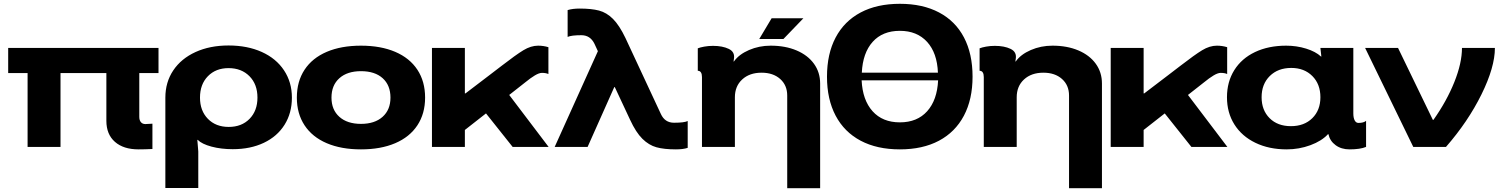

<svg xmlns="http://www.w3.org/2000/svg" viewBox="-20 -772 7888 1009"><path d="M813 -388H712V-158Q712 -140 720.5 -130Q729 -120 744 -120Q755 -120 781 -122V11Q743 13 708 13Q629 13 584 -26.5Q539 -66 539 -137V-388H298V0H125V-388H23V-520H813Z M1514 -259Q1514 -178 1475.5 -116.5Q1437 -55 1366.5 -21.5Q1296 12 1203 12Q1142 12 1091.5 -1.5Q1041 -15 1019 -37H1017L1022 24V216H849V-259Q849 -340 890.5 -402Q932 -464 1007.5 -498.5Q1083 -533 1181 -533Q1280 -533 1355.5 -499Q1431 -465 1472.5 -402.5Q1514 -340 1514 -259ZM1182 -105Q1250 -105 1291.5 -147.5Q1333 -190 1333 -259Q1333 -329 1291 -371.5Q1249 -414 1181 -414Q1114 -414 1072.5 -371.5Q1031 -329 1031 -259Q1031 -190 1072.5 -147.5Q1114 -105 1182 -105Z M2214 -259Q2214 -175 2173.5 -113.5Q2133 -52 2057 -19.5Q1981 13 1877 13Q1773 13 1697 -19.5Q1621 -52 1580.5 -113.5Q1540 -175 1540 -259Q1540 -344 1580.5 -405.5Q1621 -467 1697 -499.5Q1773 -532 1877 -532Q1981 -532 2057 -499.5Q2133 -467 2173.5 -405.5Q2214 -344 2214 -259ZM1877 -121Q1949 -121 1990.5 -158Q2032 -195 2032 -259Q2032 -324 1991 -361Q1950 -398 1877 -398Q1805 -398 1763.5 -361Q1722 -324 1722 -259Q1722 -195 1763.5 -158Q1805 -121 1877 -121Z M2423 -520V-281H2426L2552 -377L2616 -426Q2691 -484 2730.5 -508Q2770 -532 2808 -532Q2836 -532 2862 -524V-383Q2849 -389 2828 -389Q2813 -389 2790.5 -375.5Q2768 -362 2740 -339L2656 -273L2863 0H2674L2534 -176L2423 -89V0H2250V-520Z M2895 0 3122 -503 3104 -542Q3082 -587 3035 -587Q2983 -587 2963 -578V-719Q2989 -727 3026 -727Q3088 -727 3128 -716.5Q3168 -706 3201.5 -672.5Q3235 -639 3267 -572L3453 -173Q3474 -127 3522 -127Q3576 -127 3594 -136V5Q3570 13 3532 13Q3470 13 3430 2Q3390 -9 3356 -42.5Q3322 -76 3291 -143L3211 -314H3208L3068 0Z M3669 0V-367Q3669 -383 3663.5 -391.5Q3658 -400 3647 -400V-518Q3659 -523 3681 -527Q3703 -531 3727 -531Q3777 -531 3810 -515Q3843 -499 3837 -463L3835 -449H3837Q3863 -486 3916 -509Q3969 -532 4030 -532Q4107 -532 4166 -507Q4225 -482 4257.5 -437Q4290 -392 4290 -333V217H4117V-270Q4117 -324 4080 -357Q4043 -390 3982 -390Q3919 -390 3880.5 -354.5Q3842 -319 3842 -261V0ZM4035 -676H4202L4097 -567H3970Z M5091 -369Q5091 -250 5045.5 -164Q5000 -78 4914.5 -32.5Q4829 13 4709 13Q4589 13 4503 -32.5Q4417 -78 4371.5 -164Q4326 -250 4326 -369Q4326 -489 4371.5 -575Q4417 -661 4503 -706.5Q4589 -752 4709 -752Q4829 -752 4915 -706.5Q5001 -661 5046 -575Q5091 -489 5091 -369ZM4709 -129Q4800 -129 4852.5 -187.5Q4905 -246 4910 -350H4508Q4513 -246 4565.5 -187.5Q4618 -129 4709 -129ZM4909 -390Q4905 -494 4852 -552Q4799 -610 4709 -610Q4618 -610 4566 -552Q4514 -494 4509 -390Z M5150 0V-367Q5150 -383 5144.5 -391.5Q5139 -400 5128 -400V-518Q5140 -523 5162 -527Q5184 -531 5208 -531Q5258 -531 5291 -515Q5324 -499 5318 -463L5316 -449H5318Q5344 -486 5397 -509Q5450 -532 5511 -532Q5588 -532 5647 -507Q5706 -482 5738.5 -437Q5771 -392 5771 -333V217H5598V-270Q5598 -324 5561 -357Q5524 -390 5463 -390Q5400 -390 5361.5 -354.5Q5323 -319 5323 -261V0Z M5990 -520V-281H5993L6119 -377L6183 -426Q6258 -484 6297.5 -508Q6337 -532 6375 -532Q6403 -532 6429 -524V-383Q6416 -389 6395 -389Q6380 -389 6357.5 -375.5Q6335 -362 6307 -339L6223 -273L6430 0H6241L6101 -176L5990 -89V0H5817V-520Z M6428 -261Q6428 -342 6466.5 -403.5Q6505 -465 6575.5 -498.5Q6646 -532 6739 -532Q6794 -532 6844 -516.5Q6894 -501 6922 -475H6924L6919 -520H7092V-176Q7092 -153 7099 -139.5Q7106 -126 7119 -126Q7146 -126 7159 -137V0Q7128 13 7072 13Q7029 13 6999 -9Q6969 -31 6961 -67H6959Q6926 -31 6866.5 -9Q6807 13 6742 13Q6649 13 6577.5 -21.5Q6506 -56 6467 -118Q6428 -180 6428 -261ZM6764 -109Q6834 -109 6876.5 -151Q6919 -193 6919 -261Q6919 -330 6876.5 -372.5Q6834 -415 6766 -415Q6696 -415 6653 -372.5Q6610 -330 6610 -261Q6610 -193 6652 -151Q6694 -109 6764 -109Z M7510 -142H7513Q7583 -241 7623 -341Q7663 -441 7663 -520H7836Q7836 -419 7765.5 -276Q7695 -133 7579 0H7407L7154 -520H7327Z"/></svg>

Font: Non Bureau Extended
Style: Bold
Weight: 700
Width: 7
Designer: Jona Saucedo
Foundry: Non Foundry
Version: Version 1.000; ttfautohint (v1.8.4)